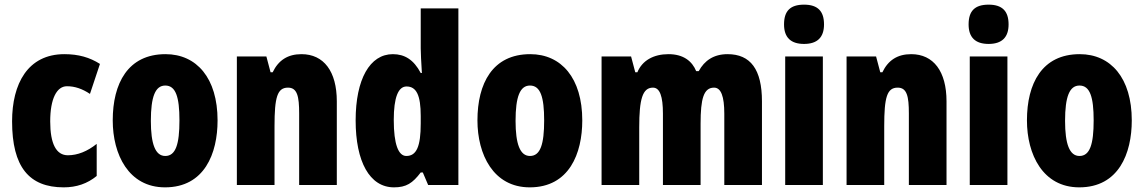

<svg xmlns="http://www.w3.org/2000/svg" viewBox="-20 -796 4922 826"><path d="M254 10C309 10 356 -6 396 -39V-177C356 -145 314 -128 272 -128C222 -128 196 -177 196 -274C196 -371 224 -425 268 -425C302 -425 334 -414 367 -392L410 -521C366 -549 318 -563 257 -563C99 -563 32 -435 32 -274C32 -78 105 10 254 10Z M916 -278C916 -460 826 -563 692 -563C530 -563 465 -437 465 -278C465 -132 533 10 690 10C860 10 916 -136 916 -278ZM629 -276C629 -380 648 -428 691 -428C736 -428 752 -379 752 -278C752 -176 736 -125 691 -125C648 -125 629 -177 629 -276Z M1277 -563C1218 -563 1178 -537 1153 -485H1144L1126 -553H999V0H1161V-253C1161 -378 1173 -419 1219 -419C1259 -419 1267 -381 1267 -308V0H1429V-360C1429 -489 1373 -563 1277 -563Z M1675 10C1728 10 1755 -8 1790 -54H1799L1822 0H1952V-760H1790V-588C1790 -567 1792 -532 1795 -482H1790C1760 -539 1721 -563 1670 -563C1571 -563 1510 -455 1510 -278C1510 -101 1570 10 1675 10ZM1728 -125C1694 -125 1674 -175 1674 -280C1674 -376 1693 -424 1729 -424C1772 -424 1790 -385 1790 -297V-265C1790 -166 1772 -125 1728 -125Z M2485 -278C2485 -460 2395 -563 2261 -563C2099 -563 2034 -437 2034 -278C2034 -132 2102 10 2259 10C2429 10 2485 -136 2485 -278ZM2198 -276C2198 -380 2217 -428 2260 -428C2305 -428 2321 -379 2321 -278C2321 -176 2305 -125 2260 -125C2217 -125 2198 -177 2198 -276Z M3110 -563C3051 -563 3011 -536 2986 -490H2975C2958 -532 2921 -563 2856 -563C2792 -563 2743 -536 2722 -485H2713L2695 -553H2568V0H2730V-248C2730 -369 2744 -419 2789 -419C2819 -419 2832 -381 2832 -307V0H2994V-264C2994 -371 3007 -419 3052 -419C3082 -419 3096 -381 3096 -307V0H3258V-360C3258 -497 3209 -563 3110 -563Z M3439 -776C3379 -776 3353 -748 3353 -691C3353 -635 3382 -607 3439 -607C3496 -607 3525 -635 3525 -691C3525 -747 3499 -776 3439 -776ZM3520 -553H3358V0H3520Z M3900 -563C3841 -563 3801 -537 3776 -485H3767L3749 -553H3622V0H3784V-253C3784 -378 3796 -419 3842 -419C3882 -419 3890 -381 3890 -308V0H4052V-360C4052 -489 3996 -563 3900 -563Z M4233 -776C4173 -776 4147 -748 4147 -691C4147 -635 4176 -607 4233 -607C4290 -607 4319 -635 4319 -691C4319 -747 4293 -776 4233 -776ZM4314 -553H4152V0H4314Z M4849 -278C4849 -460 4759 -563 4625 -563C4463 -563 4398 -437 4398 -278C4398 -132 4466 10 4623 10C4793 10 4849 -136 4849 -278ZM4562 -276C4562 -380 4581 -428 4624 -428C4669 -428 4685 -379 4685 -278C4685 -176 4669 -125 4624 -125C4581 -125 4562 -177 4562 -276Z"/></svg>

Font: Noto Sans Arabic UI XCn Bk
Style: Regular
Weight: 900
Width: 2
Designer: Monotype Design Team, Nadine Chahine and Nizar Qandah
Foundry: Monotype Imaging Inc.
Version: Version 2.010